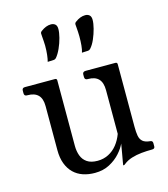

<svg xmlns="http://www.w3.org/2000/svg" viewBox="-105 -762 749 857"><g transform="rotate(-15 269.5 -334.0)"><path d="M228.8 11Q199 11 174 2.5Q149 -6 130.9 -23.6Q112.8 -41.2 102.6 -68Q92.5 -94.8 92.5 -130.2V-334Q92.5 -369 76 -385.5Q59.5 -402 27.5 -402H25Q12 -402 12 -415V-427Q12 -440 25 -440H164.2Q172.8 -440 172.8 -431.5V-129Q172.8 -104.5 180.2 -83.8Q187.8 -63 205.8 -50.6Q223.8 -38.2 254.5 -38.2Q281.8 -38.2 304.9 -50Q328 -61.8 344.8 -82.9Q361.5 -104 371.5 -131.2V-333.2Q371.5 -368.2 355.4 -385.1Q339.2 -402 307.2 -402H304.8Q291.5 -402 291.5 -415V-427Q291.5 -440 306.2 -440H443.2Q452 -440 452 -431.5V-142Q452 -117.5 455 -100.6Q458 -83.8 469 -74Q480 -64.2 504 -62Q514.5 -61 514.5 -50V-35.2Q514.5 -24 501.8 -24Q476.8 -24 452.4 -21.6Q428 -19.2 406.6 -12.5Q385.2 -5.8 369 7Q364.8 11 362 11H360.8Q358.8 11 358.8 9.8Q358.8 8.5 361.4 -6.2Q364 -21 367.9 -42.6Q371.8 -64.2 375.2 -85.5Q366.2 -65.2 346.4 -42.9Q326.5 -20.5 297 -4.8Q267.5 11 228.8 11ZM311 -522.5Q315.2 -534.8 317 -553.8Q318.8 -572.8 318.8 -595.6Q318.8 -604.2 318.1 -616.8Q317.5 -629.2 316.5 -639.1Q315.5 -649 315.5 -652Q315.5 -658.8 322 -663.1Q344.8 -680.5 367.8 -680.5Q379.5 -680.5 387.2 -674Q395 -667.4 395 -652.1Q395 -635.8 389 -612.2Q383 -588.8 373.1 -566Q363.2 -543.2 350.2 -529Q344.9 -523.8 339.5 -523.8ZM152.8 -522.5Q156.2 -534.8 158.4 -553.8Q160.5 -572.8 160.5 -595.6Q160.5 -604.3 159.5 -616.8Q158.5 -629.2 157.8 -639.1Q157 -649 157 -652Q157 -658.6 163.6 -663Q186.8 -680.5 209.4 -680.5Q221.2 -680.5 229 -674Q236.8 -667.4 236.8 -652.1Q236.8 -635.8 230.8 -612.2Q224.8 -588.8 214.5 -566Q204.2 -543.2 192 -529Q186.8 -523.8 181 -523.8Z"/></g></svg>

Font: Young Serif Light
Style: Regular
Weight: 300
Designer: Bastien Sozeau
Foundry: NBR — Bastien Sozeau
Version: Version 5.001